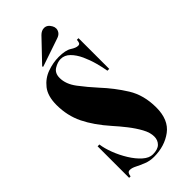

<svg xmlns="http://www.w3.org/2000/svg" viewBox="-214 -690 747 747"><g transform="rotate(-45 159.0 -317.0)"><path d="M151.5 11Q128.5 11 109.2 3.2Q90 -4.5 75 -12.2Q60 -20 48.5 -20Q40.5 -20 37.2 -14.2Q34 -8.5 33 0H25V-173.5H35Q38 -149.5 49.5 -119.5Q61 -89.5 78 -62Q95 -34.5 115 -16.8Q135 1 155 1Q182.5 1 195.2 -11.8Q208 -24.5 208 -44.5Q208 -66.5 194 -92Q180 -117.5 160 -143Q140 -168.5 121 -189.5Q73.5 -243 49.5 -292.2Q25.5 -341.5 25.5 -400Q25.5 -449 47.2 -476.5Q69 -504 101 -515.2Q133 -526.5 163.5 -526.5Q201 -526.5 218.8 -515Q236.5 -503.5 248 -503.5Q256 -503.5 258.2 -509.2Q260.5 -515 261 -523.5H270V-354.5H260Q256.5 -376.5 249 -404Q241.5 -431.5 229.8 -457Q218 -482.5 201.5 -499Q185 -515.5 163.5 -515.5Q146.5 -515.5 127.5 -504Q108.5 -492.5 108.5 -466Q108.5 -432 134.2 -398Q160 -364 190.5 -330.5Q231.5 -286.5 262.5 -236.8Q293.5 -187 293.5 -119Q293.5 -51 251.8 -20Q210 11 151.5 11ZM94.5 -542 92 -545.5 176.5 -634Q189 -646.5 203 -646.5Q220.5 -646.5 231 -627.5Q235.5 -620 235.5 -611.5Q235.5 -602.5 229.5 -594Q223.5 -585.5 209 -581Z"/></g></svg>

Font: Imbue 100pt Black
Style: Regular
Weight: 900
Designer: Tyler Finck
Foundry: Etcetera Type Company
Version: Version 1.102; ttfautohint (v1.8.3)